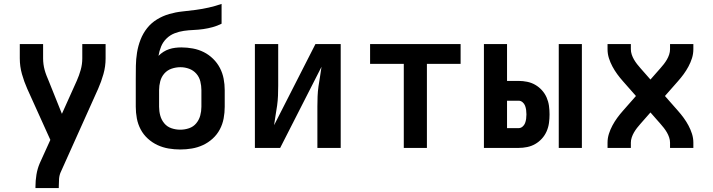

<svg xmlns="http://www.w3.org/2000/svg" viewBox="-20 -755 3640 980"><path d="M161 205V198Q161 167 166 136.5Q171 106 183 78L237 -41L119 -302Q103 -338 92 -377Q81 -416 81 -457V-530H200V-457Q200 -442 202 -427Q204 -412 208 -397.5Q212 -383 217.5 -369Q223 -355 229 -341L296 -174L372 -343Q384 -370 392 -398.5Q400 -427 400 -457V-530H519V-457Q519 -416 508 -377Q497 -338 481 -302L292 119Q283 137 281.5 157.5Q280 178 280 198V205Z M900 8Q870 8 840.5 3Q811 -2 784 -14.5Q757 -27 734.5 -47.5Q712 -68 698 -94.5Q684 -121 678.5 -150.5Q673 -180 673 -210V-295Q673 -309 673 -323Q673 -337 673 -351Q673 -385 673.5 -419Q674 -453 679.5 -487Q685 -521 697.5 -553Q710 -585 731 -611.5Q752 -638 781.5 -656Q811 -674 844 -683.5Q877 -693 911 -696.5Q945 -700 979 -704.5Q1013 -709 1046 -716.5Q1079 -724 1111 -735V-634Q1089 -623 1065.5 -616.5Q1042 -610 1017.5 -606.5Q993 -603 968 -602Q943 -601 918.5 -597.5Q894 -594 871 -585Q848 -576 830 -558.5Q812 -541 802.5 -518Q793 -495 789 -470Q801 -482 814.5 -490.5Q828 -499 843 -504Q858 -509 874 -511Q890 -513 906 -513Q935 -513 964.5 -507.5Q994 -502 1020 -489Q1046 -476 1067.5 -455Q1089 -434 1102.5 -408Q1116 -382 1121.5 -353Q1127 -324 1127 -295V-210Q1127 -180 1121.5 -150.5Q1116 -121 1102 -94.5Q1088 -68 1065.5 -47.5Q1043 -27 1016 -14.5Q989 -2 959.5 3Q930 8 900 8ZM900 -93Q923 -93 945 -100.5Q967 -108 981.5 -125.5Q996 -143 1002 -165Q1008 -187 1008 -210V-295Q1008 -317 1002.5 -339.5Q997 -362 982 -379Q967 -396 945.5 -404Q924 -412 901 -412Q901 -412 901 -412Q901 -412 901 -412Q878 -412 856 -404.5Q834 -397 819 -380Q804 -363 798 -340.5Q792 -318 792 -295V-210Q792 -187 798 -165Q804 -143 818.5 -125.5Q833 -108 855 -100.5Q877 -93 900 -93Z M1281 0V-530H1400V-318Q1400 -293 1399 -267.5Q1398 -242 1394.5 -216.5Q1391 -191 1386.5 -166Q1382 -141 1379 -116L1590 -530H1719V0H1600V-212Q1600 -237 1601 -262.5Q1602 -288 1605.5 -313.5Q1609 -339 1613.5 -364Q1618 -389 1621 -414L1410 0Z M2041 0V-429H1869V-530H2331V-429H2159V0Z M2832 0V-530H2950V0ZM2450 0V-530H2568V-342H2627Q2649 -342 2671 -337.5Q2693 -333 2712 -322Q2731 -311 2746 -294.5Q2761 -278 2770 -257.5Q2779 -237 2782 -215Q2785 -193 2785 -171Q2785 -149 2782 -127Q2779 -105 2770 -84.5Q2761 -64 2746 -47.5Q2731 -31 2712 -20Q2693 -9 2671 -4.5Q2649 0 2627 0ZM2568 -101H2627Q2638 -101 2647 -108.5Q2656 -116 2660 -126.5Q2664 -137 2665.5 -148.5Q2667 -160 2667 -171Q2667 -182 2665.5 -193.5Q2664 -205 2660 -215.5Q2656 -226 2647 -233.5Q2638 -241 2627 -241H2568Z M3081 0V-27Q3081 -50 3088 -72Q3095 -94 3106 -114.5Q3117 -135 3130.5 -153.5Q3144 -172 3160 -190L3226 -265L3160 -340Q3144 -358 3130.5 -376.5Q3117 -395 3106 -415.5Q3095 -436 3088 -458Q3081 -480 3081 -504V-530H3200V-504Q3200 -490 3204.5 -476.5Q3209 -463 3216 -451Q3223 -439 3231.5 -428Q3240 -417 3249 -407L3300 -349L3351 -407Q3360 -417 3368.5 -428Q3377 -439 3384 -451Q3391 -463 3395.5 -476.5Q3400 -490 3400 -504V-530H3519V-504Q3519 -480 3512 -458Q3505 -436 3494 -415.5Q3483 -395 3469.5 -376.5Q3456 -358 3440 -340L3374 -265L3440 -190Q3456 -172 3469.5 -153.5Q3483 -135 3494 -114.5Q3505 -94 3512 -72Q3519 -50 3519 -27V0H3400V-27Q3400 -40 3395.5 -53.5Q3391 -67 3384 -79Q3377 -91 3368.5 -102Q3360 -113 3351 -123L3300 -181L3249 -123Q3240 -113 3231.5 -102Q3223 -91 3216 -79Q3209 -67 3204.5 -53.5Q3200 -40 3200 -27V0Z"/></svg>

Font: Iosevka Curly Extended
Style: Bold
Weight: 700
Width: 7
Monospace: yes
Designer: Belleve Invis
Foundry: Belleve Invis
Version: Version 11.1.0; ttfautohint (v1.8.3)